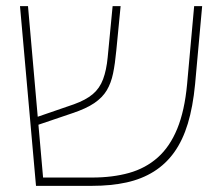

<svg xmlns="http://www.w3.org/2000/svg" viewBox="-20 -604 712 624"><path d="M97 0 45 -584H71L120 -27H279Q346 -27 399.5 -42Q453 -57 492.5 -92Q532 -127 556 -185.5Q580 -244 588 -330L611 -584H637L614 -330Q607 -257 590.5 -202.5Q574 -148 546.5 -109.5Q519 -71 480 -46.5Q441 -22 391 -11Q341 0 279 0ZM100 -197 98 -223 220 -265Q259 -279 281.5 -298Q304 -317 315 -346.5Q326 -376 330 -418L346 -584H372L358 -440Q354 -397 347.5 -365.5Q341 -334 327 -310.5Q313 -287 286.5 -269Q260 -251 215 -236Z"/></svg>

Font: Noto Sans Hebrew Thin
Style: Regular
Weight: 250
Designer: Monotype Design Team
Foundry: Monotype Imaging Inc.
Version: Version 2.003